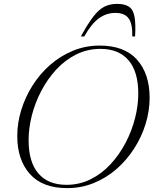

<svg xmlns="http://www.w3.org/2000/svg" viewBox="-20 -960 799 990"><path d="M751.5 -456Q751.5 -388.5 731 -321.5Q710.5 -254.5 672.2 -194.8Q634 -135 581.5 -89Q529 -43 464.2 -16.5Q399.5 10 326.5 10Q199 10 134 -63Q69 -136 69 -259Q69 -326.5 89.8 -393.5Q110.5 -460.5 148.5 -520.2Q186.5 -580 239.2 -626Q292 -672 356.5 -698.5Q421 -725 494 -725Q622 -725 686.8 -652Q751.5 -579 751.5 -456ZM127.5 -237.5Q127.5 -124 178 -65.5Q228.5 -7 322.5 -7Q390 -7 447.5 -35.8Q505 -64.5 550.2 -113.5Q595.5 -162.5 627.5 -223.5Q659.5 -284.5 676.2 -350.2Q693 -416 693 -477.5Q693 -591 642.5 -649.5Q592 -708 498 -708Q430.5 -708 373 -679.2Q315.5 -650.5 270.2 -601.5Q225 -552.5 193 -491.5Q161 -430.5 144.2 -364.8Q127.5 -299 127.5 -237.5ZM575 -893.5Q528 -893.5 489.2 -865Q450.5 -836.5 414.5 -772H397Q433.5 -839 462 -875.5Q490.5 -912 519 -926Q547.5 -940 583 -940Q622.5 -940 644.2 -926Q666 -912 673.2 -875.8Q680.5 -839.5 676.5 -772H662Q664 -837 643.2 -865.2Q622.5 -893.5 575 -893.5Z"/></svg>

Font: Newsreader 72pt Light
Style: Italic
Weight: 300
Italic angle: -17°
Designer: Hugues Gentile
Foundry: Production Type
Version: Version 1.003; ttfautohint (v1.8.3)